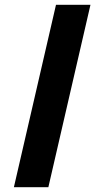

<svg xmlns="http://www.w3.org/2000/svg" viewBox="-20 -782 398 802"><path d="M38 0H182L357.9 -762H213.9Z"/></svg>

Font: Digital Distortion
Style: Obl
Weight: 400
Version: Version 1